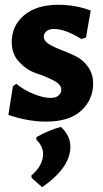

<svg xmlns="http://www.w3.org/2000/svg" viewBox="-20 -497 432 802"><path d="M223 -477Q295 -477 359 -453L339 -340L320 -334Q253 -376 205 -376Q185 -376 174 -366.5Q163 -357 163 -344Q163 -326 184 -313Q205 -300 235.5 -288.5Q266 -277 296.5 -262Q327 -247 348 -217.5Q369 -188 369 -147Q369 -81 319.5 -35Q270 11 172 11Q98 11 15 -17L34 -137L48 -147Q81 -120 121.5 -104Q162 -88 191 -88Q213 -88 224.5 -98Q236 -108 236 -123Q236 -144 203.5 -161Q171 -178 132.5 -190.5Q94 -203 61.5 -236.5Q29 -270 29 -321Q29 -390 81 -433.5Q133 -477 223 -477ZM234 33Q274 69 274 116Q274 203 156 285L112 246L111 236Q160 194 160 146Q160 114 132 87V76Q180 48 234 33Z"/></svg>

Font: Alegreya Sans SC ExtraBold
Style: Regular
Weight: 800
Designer: Juan Pablo del Peral
Foundry: Huerta Tipografica
Version: Version 2.007